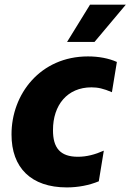

<svg xmlns="http://www.w3.org/2000/svg" viewBox="-20 -795 561 825"><path d="M268.1 -614.7H386L520.6 -774.9H366.8ZM267 10.3C315.7 10.3 363.3 1.1 404.5 -16L426.1 -147.7C387.8 -130.7 351.9 -121.4 314.6 -121.4C237.9 -121.4 207.4 -160.5 207.7 -235.8C207.4 -343.8 269.5 -419.7 372.9 -419.7C400.6 -419.7 424.7 -414.4 460.9 -398.8L482.2 -528.8C447.4 -544.4 404.5 -552.6 358 -552.6C152.7 -552.6 29.1 -389.9 29.5 -217.3C29.1 -74.6 113.6 10.3 267 10.3Z"/></svg>

Font: TID UI Extra Bold
Style: Italic
Weight: 800
Italic angle: -9.39999°
Designer: The TID Project Authors
Foundry: Bakken & Bæck
Version: Version 1.001;hotconv 1.0.109;makeotfexe 2.5.65596